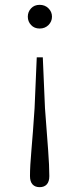

<svg xmlns="http://www.w3.org/2000/svg" viewBox="-20 -542 329 794"><path d="M144 -522Q166 -522 180.5 -507.5Q195 -493 195 -473Q195 -453 180.5 -438.5Q166 -424 144 -424Q122 -424 108.5 -438.5Q95 -453 95 -473Q95 -493 108.5 -507.5Q122 -522 144 -522ZM144 232Q125 232 114.5 220.5Q104 209 104 186Q104 145 110 78Q116 11 123 -95L132 -305H157L166 -95Q174 11 179 78Q184 145 184 186Q184 209 173.5 220.5Q163 232 144 232Z"/></svg>

Font: Noto Serif KR ExtraLight
Style: Regular
Weight: 200
Designer: Ryoko NISHIZUKA 西塚涼子 (kana & ideographs); Frank Grießhammer (Latin, Greek & Cyrillic); Wenlong ZHANG 张文龙 (bopomofo); San
Foundry: Adobe
Version: Version 2.002-H1;hotconv 1.1.0;makeotfexe 2.6.0